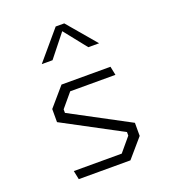

<svg xmlns="http://www.w3.org/2000/svg" viewBox="-143 -906 907 1013"><g transform="rotate(-20 310.0 -399.0)"><path d="M115 -49H384L449 -126.5V-146.5L120 -322V-395.5L210 -500H485L495 -451H241L176 -373.5V-353.5L505 -178V-104.5L415 0H125ZM286 -798.5H334L471 -637H410.5L296 -781H324L209.5 -637H149Z"/></g></svg>

Font: Monaspace Krypton Var ExLight
Style: Regular
Weight: 200
Designer: Riley Cran and the Lettermatic Team
Version: Version 1.200 (Monaspace Krypton Var)